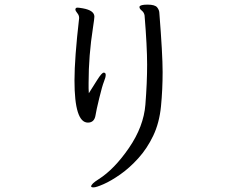

<svg xmlns="http://www.w3.org/2000/svg" viewBox="-20 -765 1040 830"><path d="M302 -417Q302 -513 322 -686V-688Q322 -699 314 -708.5Q306 -718 306 -724V-726Q308 -732 314.5 -732Q321 -732 338 -729Q388 -720 388 -693Q388 -685 382 -646Q363 -525 363 -407V-383Q363 -372 364 -362L400 -419Q420 -451 428.5 -451Q437 -451 437 -441Q437 -431 429.5 -412.5Q422 -394 409 -340.5Q396 -287 393 -267Q388 -235 360 -235Q302 -235 302 -417ZM669 -707Q683 -530 683 -454Q683 -378 676 -306Q669 -234 642.5 -178.5Q616 -123 578 -81Q540 -39 500 -11Q460 17 428 31Q396 45 385 45Q374 45 374 41Q374 30 406 10Q474 -33 537.5 -125.5Q601 -218 608.5 -312.5Q616 -407 616 -485.5Q616 -564 605 -698Q603 -711 593 -719Q583 -727 583 -734V-736Q586 -745 618 -745Q650 -745 659.5 -733Q669 -721 669 -707Z"/></svg>

Font: LXGW Bright GB
Style: Regular
Weight: 400
Designer: Christian Thalmann (Catharsis Fonts)
Foundry: LXGW / Christian Thalmann (Catharsis Fonts) / Fontworks Inc.
Version: Version 5.510